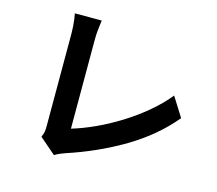

<svg xmlns="http://www.w3.org/2000/svg" viewBox="-111 -901 1223 1083"><g transform="rotate(15 500.0 -359.5)"><path d="M195 -40Q204 -59 206 -73Q208 -87 208 -105Q208 -124 208 -163Q208 -202 208 -253.5Q208 -305 208 -362Q208 -419 208 -474Q208 -529 208 -574Q208 -619 208 -647Q208 -666 206.5 -687Q205 -708 202.5 -727.5Q200 -747 197 -761H354Q350 -732 347 -704Q344 -676 344 -647Q344 -623 344 -587.5Q344 -552 344 -509Q344 -466 344 -420Q344 -374 344 -329Q344 -284 344 -244Q344 -204 344 -174Q344 -144 344 -127Q405 -145 474.5 -176.5Q544 -208 614.5 -251.5Q685 -295 747.5 -347Q810 -399 858 -458L929 -345Q827 -222 676.5 -132.5Q526 -43 349 15Q339 19 323 25Q307 31 290 42Z"/></g></svg>

Font: Noto Sans SC Thin
Style: Bold
Weight: 700
Version: Version 2.004-H2;hotconv 1.0.118;makeotfexe 2.5.65603